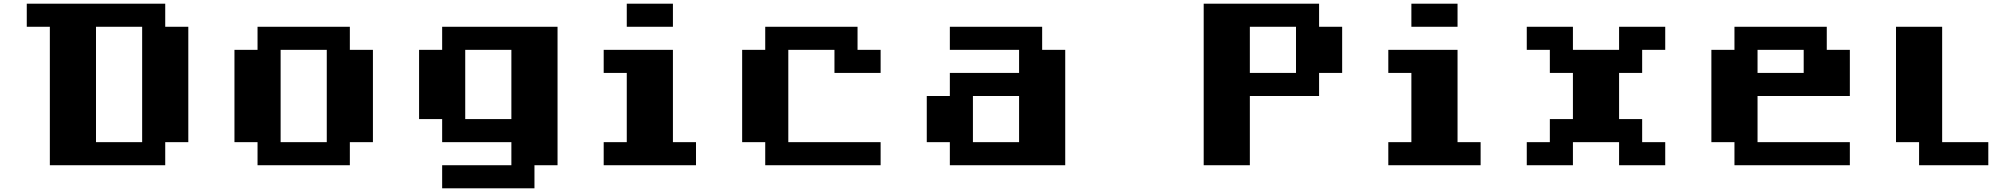

<svg xmlns="http://www.w3.org/2000/svg" viewBox="-20 -895 10915 1040"><path d="M125 -875H875V-750H1000V-125H875V0H250V-750H125ZM500 -750V-125H750V-750Z M1375 -750H1875V-625H2000V-125H1875V0H1375V-125H1250V-625H1375ZM1500 -625V-125H1750V-625Z M2375 -750H3000V0H2875V125H2375V0H2750V-125H2375V-250H2250V-625H2375ZM2500 -625V-250H2750V-625Z M3375 -875H3625V-750H3375ZM3250 -625H3625V-125H3750V0H3250V-125H3375V-500H3250Z M4125 -750H4625V-625H4750V-500H4500V-625H4250V-125H4750V0H4125V-125H4000V-625H4125Z M5125 -750H5625V-625H5750V0H5125V-125H5000V-375H5125V-500H5500V-625H5125ZM5250 -375V-125H5500V-375Z M6500 -875H7125V-750H7250V-500H7125V-375H6750V0H6500ZM6750 -750V-500H7000V-750Z M7625 -875H7875V-750H7625ZM7500 -625H7875V-125H8000V0H7500V-125H7625V-500H7500Z M8250 -750H8500V-625H8750V-750H9000V-625H8875V-500H8750V-250H8875V-125H9000V0H8750V-125H8500V0H8250V-125H8375V-250H8500V-500H8375V-625H8250Z M9375 -750H9875V-625H10000V-375H9500V-125H10000V0H9375V-125H9250V-625H9375ZM9500 -625V-500H9750V-625Z M10250 -750H10500V-125H10750V0H10375V-125H10250Z"/></svg>

Font: Dogica Pixel
Style: Bold
Weight: 700
Designer: Roberto Mocci
Version: Version 001.000